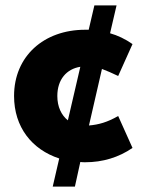

<svg xmlns="http://www.w3.org/2000/svg" viewBox="-20 -590 536 710"><path d="M257 100 277 9C284 10 288 10 295 10C360 10 419 -8 470 -43L417 -161C377 -138 345 -129 309 -126L357 -335C376 -328 394 -320 417 -309L470 -427C443 -446 415 -459 387 -467L411 -570H329L308 -480H295C142 -480 32 -382 32 -235C32 -120 98 -37 199 -4L175 100ZM192 -235C192 -296 226 -335 277 -343L231 -145C207 -164 192 -195 192 -235Z"/></svg>

Font: Celebes ExtraBold
Style: Regular
Weight: 800
Designer: Anugrah Pasau
Foundry: Lafontype
Version: Version 1.000